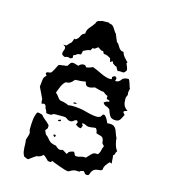

<svg xmlns="http://www.w3.org/2000/svg" viewBox="-103 -753 743 842"><g transform="rotate(15 268.5 -332.5)"><path d="M208 -453Q216 -464 229 -464Q238 -464 242 -455Q258 -457 271 -464Q280 -461 291 -456Q302 -451 313.5 -445.5Q325 -440 336 -436.5Q347 -433 357 -433L364 -434L363 -444L375 -451L383 -444Q383 -437 380 -431L384 -430Q392 -430 398.5 -435Q405 -440 409 -447Q419 -454 434 -454Q437 -454 439.5 -448.5Q442 -443 444 -436.5Q446 -430 448 -423.5Q450 -417 452 -414Q450 -405 449 -400Q448 -395 450 -386Q448 -381 446 -376.5Q444 -372 444 -367Q444 -349 448 -338.5Q452 -328 467 -317Q462 -316 457 -314.5Q452 -313 450 -308L459 -297Q454 -286 447.5 -275Q441 -264 427 -264Q407 -264 400 -275.5Q393 -287 388 -303Q380 -311 371 -313Q362 -315 356 -326Q361 -330 366.5 -332.5Q372 -335 379 -335V-340L365 -345V-358Q359 -360 354 -363.5Q349 -367 344 -371Q335 -371 323 -374.5Q311 -378 302 -380Q296 -378 290 -376Q284 -374 278 -374Q267 -374 263 -379Q259 -384 257 -394Q237 -390 212 -390Q209 -390 206.5 -386.5Q204 -383 200.5 -379.5Q197 -376 191 -372.5Q185 -369 176 -369Q171 -369 165.5 -362Q160 -355 155.5 -345.5Q151 -336 147.5 -326.5Q144 -317 143 -313Q151 -308 159 -296Q167 -284 177 -284Q182 -284 193.5 -280.5Q205 -277 209 -274Q214 -275 217.5 -275.5Q221 -276 226 -276Q261 -276 292.5 -267Q324 -258 344 -258Q352 -258 360 -263L366 -273L371 -275Q374 -275 378 -271Q382 -267 385.5 -261.5Q389 -256 391.5 -250.5Q394 -245 395 -242L406 -243Q419 -243 426 -238Q433 -233 436.5 -225.5Q440 -218 443 -208.5Q446 -199 451 -190Q451 -178 456 -161Q461 -144 469 -135Q464 -130 463 -123Q462 -116 456 -113Q458 -104 458 -94.5Q458 -85 460 -76L450 -80Q442 -72 435 -62Q428 -52 428 -40Q426 -38 423 -36.5Q420 -35 417 -35Q398 -34 391 -28.5Q384 -23 381 -16.5Q378 -10 376.5 -5Q375 0 367 0Q359 0 356.5 -5Q354 -10 349 -13Q344 -12 339 -10.5Q334 -9 331 -5Q326 -6 316 -6Q307 -6 299.5 -2Q292 2 284 6Q279 6 268 3Q257 0 245 -4.5Q233 -9 222 -13Q211 -17 206 -20L198 -13L186 -15Q181 -20 175 -26Q169 -32 162 -36Q155 -30 149 -26.5Q143 -23 134 -23Q125 -18 117 -12Q109 -6 101 0Q96 0 91 -2.5Q86 -5 81 -7Q75 -17 73.5 -26Q72 -35 71.5 -43.5Q71 -52 71 -60.5Q71 -69 69 -80Q72 -91 76 -102.5Q80 -114 74 -125V-136Q74 -154 76 -172.5Q78 -191 86 -208L93 -209L109 -205Q120 -192 129 -185.5Q138 -179 149 -167V-154L140 -142L148 -125Q157 -119 161.5 -113Q166 -107 170.5 -102.5Q175 -98 182 -94.5Q189 -91 203 -89Q211 -81 218 -77.5Q225 -74 237 -79L258 -66L265 -77Q273 -82 286 -84Q291 -79 292.5 -73Q294 -67 302 -67Q313 -67 322 -70.5Q331 -74 343 -72Q353 -82 363 -93Q373 -104 390 -100Q398 -109 400 -120Q402 -131 407 -141L397 -152Q396 -164 394 -169.5Q392 -175 388 -178Q384 -181 377.5 -182.5Q371 -184 361 -187Q360 -193 358.5 -198.5Q357 -204 352 -209Q344 -209 336.5 -207.5Q329 -206 321 -206Q313 -206 306.5 -210Q300 -214 293 -214L288 -213L294 -204L289 -191Q280 -191 275.5 -193.5Q271 -196 264 -201L269 -213L264 -220Q256 -220 250 -214.5Q244 -209 236 -209Q227 -209 220 -215Q213 -221 204 -221H162Q157 -221 153 -217.5Q149 -214 144 -214Q139 -214 134.5 -214.5Q130 -215 125 -216Q123 -227 116 -236Q116 -242 113 -247.5Q110 -253 103 -253L95 -250Q91 -261 92 -271L68 -321Q70 -334 71 -350Q72 -366 84 -374L78 -383Q79 -390 85 -390.5Q91 -391 96 -392Q99 -392 103 -397.5Q107 -403 110.5 -410Q114 -417 117.5 -424Q121 -431 123 -434Q128 -436 134 -436Q140 -436 145 -438H147Q151 -438 154 -438.5Q157 -439 161 -440Q165 -445 169 -452Q173 -459 181 -459Q188 -459 194.5 -456.5Q201 -454 208 -453ZM179 -132 186 -135 192 -131 187 -123ZM182 -200 195 -205 196 -198 186 -196ZM230 -287 229 -292 237 -294 245 -290ZM250 -667Q255 -670 260 -670Q265 -670 270 -670Q276 -670 282 -670.5Q288 -671 293 -667Q305 -667 313.5 -654Q322 -641 327 -633L328 -635L344 -597Q350 -594 353.5 -588Q357 -582 360.5 -576.5Q364 -571 369 -567Q374 -563 383 -563Q386 -551 394.5 -541Q403 -531 412 -522L408 -519Q411 -511 414.5 -503.5Q418 -496 418 -488Q413 -480 409.5 -477.5Q406 -475 402 -475.5Q398 -476 392.5 -476.5Q387 -477 380 -475Q377 -479 374.5 -483Q372 -487 370 -492Q365 -493 360.5 -496Q356 -499 352 -502L347 -512L338 -504L333 -521Q325 -526 318 -529Q311 -532 302 -532L295 -544L293 -543Q286 -543 281.5 -547Q277 -551 272 -554Q266 -551 261 -546.5Q256 -542 248 -544L241 -532Q233 -532 225.5 -528.5Q218 -525 210 -521L206 -504L192 -502Q188 -499 183.5 -496Q179 -493 174 -492V-479L164 -475Q162 -476 158.5 -477Q155 -478 153 -478Q149 -478 145.5 -476.5Q142 -475 137 -475Q133 -477 129 -480Q125 -483 125 -488Q125 -494 128 -500Q131 -506 131 -512Q131 -517 127 -520.5Q123 -524 119 -526L127 -525L135 -526Q139 -531 143.5 -536Q148 -541 153 -545L160 -563L166 -562Q177 -568 182 -580.5Q187 -593 200 -597Q200 -614 211.5 -626.5Q223 -639 232 -653Q233 -660 238.5 -663.5Q244 -667 250 -667Z"/></g></svg>

Font: ErikasBuero
Style: Regular
Weight: 400
Designer: Peter Wiegel
Foundry: Peter Wiegel
Version: Version 1.006